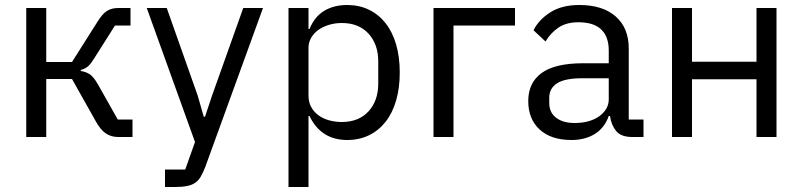

<svg xmlns="http://www.w3.org/2000/svg" viewBox="-20 -548 3211 768"><path d="M85 -516H165V-300H268L368 -458Q379 -476 389 -487.5Q399 -499 409 -505Q419 -511 430 -513.5Q441 -516 455 -516H502V-446H440L359 -318Q351 -305 345 -297Q339 -289 333 -283.5Q327 -278 320 -274.5Q313 -271 303 -268V-264Q324 -261 339.5 -250.5Q355 -240 372 -210L451 -70H510V0H452Q426 0 404.5 -13.5Q383 -27 363 -63L268 -232H165V0H85Z M953 -516H1032L801 120Q792 143 783 158.5Q774 174 761 183Q748 192 728.5 196Q709 200 681 200H640V130H721L760 20L567 -516H647L771 -165L795 -81H800L828 -165Z M1134 -516H1214V-432H1218Q1238 -481 1276.5 -504.5Q1315 -528 1369 -528Q1417 -528 1456 -509Q1495 -490 1522.5 -455Q1550 -420 1564.5 -370Q1579 -320 1579 -258Q1579 -196 1564.5 -146Q1550 -96 1522.5 -61Q1495 -26 1456 -7Q1417 12 1369 12Q1264 12 1218 -84H1214V200H1134ZM1347 -60Q1415 -60 1454 -102.5Q1493 -145 1493 -214V-302Q1493 -371 1454 -413.5Q1415 -456 1347 -456Q1320 -456 1295.5 -448.5Q1271 -441 1253 -428Q1235 -415 1224.5 -396.5Q1214 -378 1214 -357V-165Q1214 -140 1224.5 -120.5Q1235 -101 1253 -87.5Q1271 -74 1295.5 -67Q1320 -60 1347 -60Z M1714 -516H2040V-446H1794V0H1714Z M2509 0Q2464 0 2444.5 -24Q2425 -48 2420 -84H2415Q2398 -36 2359 -12Q2320 12 2266 12Q2184 12 2138.5 -30Q2093 -72 2093 -144Q2093 -217 2146.5 -256Q2200 -295 2313 -295H2415V-346Q2415 -401 2385 -430Q2355 -459 2293 -459Q2246 -459 2214.5 -438Q2183 -417 2162 -382L2114 -427Q2135 -469 2181 -498.5Q2227 -528 2297 -528Q2391 -528 2443 -482Q2495 -436 2495 -354V-70H2554V0ZM2279 -56Q2309 -56 2334 -63Q2359 -70 2377 -83Q2395 -96 2405 -113Q2415 -130 2415 -150V-235H2309Q2240 -235 2208.5 -215Q2177 -195 2177 -157V-136Q2177 -98 2204.5 -77Q2232 -56 2279 -56Z M2668 -516H2748V-301H3006V-516H3086V0H3006V-231H2748V0H2668Z"/></svg>

Font: IBMPlexSans
Style: Regular
Weight: 400
Designer: Mike Abbink, Paul van der Laan, Pieter van Rosmalen
Foundry: Bold Monday
Version: Version 3.1